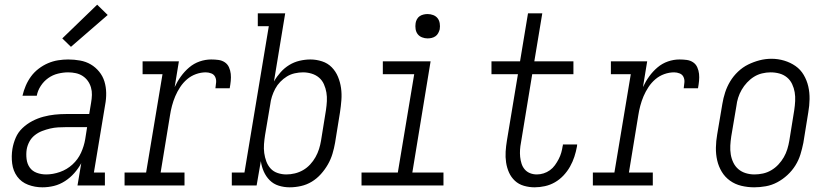

<svg xmlns="http://www.w3.org/2000/svg" viewBox="-20 -792 3540 820"><path d="M161 8Q161 8 161 8Q161 8 161 8Q129 8 100 -3Q71 -14 53.5 -38Q36 -62 32 -93.5Q28 -125 33 -156Q37 -180 47 -203.5Q57 -227 76 -245Q95 -263 118 -275Q141 -287 165.5 -293.5Q190 -300 214 -302.5Q238 -305 262 -305H361L369 -353Q372 -370 372.5 -386.5Q373 -403 368.5 -418.5Q364 -434 355 -446.5Q346 -459 333 -467.5Q320 -476 304 -479.5Q288 -483 271 -483Q250 -483 227.5 -477.5Q205 -472 186 -458.5Q167 -445 154 -425Q141 -405 137 -383H76Q81 -405 90 -426Q99 -447 112.5 -465.5Q126 -484 145 -498.5Q164 -513 185 -522Q206 -531 228 -534.5Q250 -538 271 -538Q297 -538 322 -533.5Q347 -529 367.5 -517Q388 -505 403.5 -486Q419 -467 426 -444Q433 -421 433.5 -395.5Q434 -370 429 -344L381 -55H428V0H311L327 -95Q315 -73 297.5 -53Q280 -33 257.5 -18.5Q235 -4 210.5 2Q186 8 161 8ZM177 -47Q206 -47 236 -57.5Q266 -68 289.5 -89.5Q313 -111 326 -139.5Q339 -168 344 -198L352 -249H262Q245 -249 228 -248Q211 -247 194 -243Q177 -239 160 -232.5Q143 -226 128.5 -214.5Q114 -203 105.5 -187Q97 -171 94 -154Q91 -134 93.5 -113Q96 -92 107 -76.5Q118 -61 137 -54Q156 -47 177 -47ZM283 -592 246 -628 395 -772 440 -728Z M512 0V-55H604L674 -475H589V-530H744L726 -420Q737 -444 752.5 -465.5Q768 -487 788 -504Q808 -521 832.5 -529.5Q857 -538 882 -538Q898 -538 913 -536Q928 -534 940 -526Q952 -518 958 -504.5Q964 -491 965.5 -476.5Q967 -462 965.5 -446.5Q964 -431 961 -415H900Q902 -428 903 -440.5Q904 -453 899 -463.5Q894 -474 882.5 -478.5Q871 -483 859 -483Q838 -483 817 -475.5Q796 -468 779 -453.5Q762 -439 749.5 -420Q737 -401 728.5 -381Q720 -361 714.5 -340Q709 -319 706 -299L666 -55H768V0Z M1217 8Q1193 8 1170.5 1Q1148 -6 1132 -22Q1116 -38 1106.5 -59.5Q1097 -81 1094 -104L1076 0H970V-55H1024L1128 -680H1081V-735H1198L1150 -444Q1162 -465 1178.5 -483.5Q1195 -502 1215.5 -514.5Q1236 -527 1259.5 -532.5Q1283 -538 1306 -538Q1306 -538 1306 -538Q1306 -538 1306 -538Q1331 -538 1355.5 -530Q1380 -522 1397 -504.5Q1414 -487 1423.5 -464Q1433 -441 1436.5 -416Q1440 -391 1438 -364.5Q1436 -338 1432 -312L1411 -182Q1407 -159 1400 -135.5Q1393 -112 1380.5 -90Q1368 -68 1350.5 -48.5Q1333 -29 1311.5 -16Q1290 -3 1265.5 2.5Q1241 8 1217 8ZM1203 -47Q1221 -47 1239.5 -51.5Q1258 -56 1274.5 -65.5Q1291 -75 1304.5 -89.5Q1318 -104 1327.5 -121Q1337 -138 1342.5 -155.5Q1348 -173 1351 -191L1372 -321Q1375 -341 1376 -360Q1377 -379 1374 -397Q1371 -415 1363.5 -432Q1356 -449 1342.5 -460.5Q1329 -472 1311 -477.5Q1293 -483 1274 -483Q1257 -483 1239 -479Q1221 -475 1205.5 -465.5Q1190 -456 1177 -442.5Q1164 -429 1155.5 -413Q1147 -397 1141.5 -380Q1136 -363 1134 -345L1112 -215Q1109 -196 1107.5 -176.5Q1106 -157 1108.5 -138.5Q1111 -120 1117.5 -102.5Q1124 -85 1136 -72Q1148 -59 1166 -53Q1184 -47 1203 -47Z M1524 0V-55H1679L1749 -475H1615V-530H1819L1741 -55H1874V0ZM1806 -628Q1794 -628 1782.5 -632.5Q1771 -637 1764 -646Q1757 -655 1755 -667.5Q1753 -680 1755 -693Q1756 -701 1760.5 -709.5Q1765 -718 1772.5 -723Q1780 -728 1789 -730Q1798 -732 1806 -732Q1819 -732 1830.5 -727.5Q1842 -723 1849 -714Q1856 -705 1858 -692.5Q1860 -680 1858 -667Q1856 -659 1851.5 -650.5Q1847 -642 1839.5 -637Q1832 -632 1823.5 -630Q1815 -628 1806 -628Z M2263 8Q2240 8 2217.5 1.5Q2195 -5 2179 -20Q2163 -35 2154 -55Q2145 -75 2141.5 -98Q2138 -121 2139.5 -144.5Q2141 -168 2145 -192L2192 -475H2079V-530H2201L2235 -735H2296L2262 -530H2429V-475H2253L2205 -183Q2202 -168 2201 -152.5Q2200 -137 2201.5 -122Q2203 -107 2207.5 -93Q2212 -79 2221 -68.5Q2230 -58 2243.5 -52.5Q2257 -47 2273 -47Q2287 -47 2301.5 -51.5Q2316 -56 2328.5 -65Q2341 -74 2350 -86.5Q2359 -99 2366 -112.5Q2373 -126 2377 -140Q2381 -154 2383 -168Q2384 -170 2384 -171.5Q2384 -173 2384 -175H2445Q2445 -173 2444.5 -170.5Q2444 -168 2444 -166Q2440 -144 2433 -122.5Q2426 -101 2414.5 -80.5Q2403 -60 2386.5 -42.5Q2370 -25 2350 -13.5Q2330 -2 2307.5 3Q2285 8 2263 8Z M2512 0V-55H2604L2674 -475H2589V-530H2744L2726 -420Q2737 -444 2752.5 -465.5Q2768 -487 2788 -504Q2808 -521 2832.5 -529.5Q2857 -538 2882 -538Q2898 -538 2913 -536Q2928 -534 2940 -526Q2952 -518 2958 -504.5Q2964 -491 2965.5 -476.5Q2967 -462 2965.5 -446.5Q2964 -431 2961 -415H2900Q2902 -428 2903 -440.5Q2904 -453 2899 -463.5Q2894 -474 2882.5 -478.5Q2871 -483 2859 -483Q2838 -483 2817 -475.5Q2796 -468 2779 -453.5Q2762 -439 2749.5 -420Q2737 -401 2728.5 -381Q2720 -361 2714.5 -340Q2709 -319 2706 -299L2666 -55H2768V0Z M3201 8Q3173 8 3146 1.5Q3119 -5 3097.5 -20.5Q3076 -36 3062.5 -58.5Q3049 -81 3043 -107Q3037 -133 3037.5 -161.5Q3038 -190 3043 -218L3065 -348Q3069 -373 3077 -397.5Q3085 -422 3098.5 -444.5Q3112 -467 3132 -486Q3152 -505 3175.5 -516.5Q3199 -528 3224 -534.5Q3249 -541 3275 -541Q3303 -541 3329.5 -533Q3356 -525 3377.5 -510Q3399 -495 3412.5 -472Q3426 -449 3432 -423Q3438 -397 3437.5 -368.5Q3437 -340 3432 -312L3411 -182Q3406 -157 3398.5 -132.5Q3391 -108 3377 -85.5Q3363 -63 3343 -44.5Q3323 -26 3299.5 -13.5Q3276 -1 3250.5 3.5Q3225 8 3201 8ZM3202 -47Q3220 -47 3238.5 -51Q3257 -55 3274 -65Q3291 -75 3304.5 -89.5Q3318 -104 3327.5 -120.5Q3337 -137 3342.5 -155Q3348 -173 3351 -191L3372 -321Q3375 -341 3376 -360.5Q3377 -380 3374 -398Q3371 -416 3363 -433Q3355 -450 3341 -461.5Q3327 -473 3309 -478Q3291 -483 3271 -483Q3253 -483 3234.5 -478.5Q3216 -474 3200 -464Q3184 -454 3170.5 -439.5Q3157 -425 3147.5 -408.5Q3138 -392 3132.5 -374.5Q3127 -357 3125 -339L3103 -209Q3100 -189 3099 -170Q3098 -151 3101 -132.5Q3104 -114 3112 -97.5Q3120 -81 3133.5 -69.5Q3147 -58 3165 -52.5Q3183 -47 3202 -47Z"/></svg>

Font: Iosevka Curly Slab LtObl
Style: Regular
Weight: 300
Italic angle: -9°
Monospace: yes
Designer: Belleve Invis
Foundry: Belleve Invis
Version: Version 11.0.0; ttfautohint (v1.8.3)